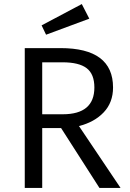

<svg xmlns="http://www.w3.org/2000/svg" viewBox="-20 -926 640 946"><path d="M383 -906 420 -834 207 -755 185 -801ZM537 -495Q537 -421 491 -372.5Q445 -324 369 -305L574 0H470L281 -295H188V0H102V-689H278Q537 -689 537 -495ZM445 -495Q445 -561 407 -590Q369 -619 288 -619H188V-363H289Q445 -363 445 -495Z"/></svg>

Font: Fira Mono
Style: Regular
Weight: 400
Designer: Carrois Corporate & Edenspiekermann AG
Foundry: Carrois Corporate GbR & Edenspiekermann AG
Version: Version 3.206;PS 003.206;hotconv 1.0.70;makeotf.lib2.5.58329